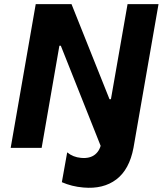

<svg xmlns="http://www.w3.org/2000/svg" viewBox="-20 -720 792 935"><path d="M154 -700H328.2L513.2 -237H520.2L601.2 -700H752L630 0H474L276.2 -497.2H269.2L182.8 0H32ZM386.2 193.2Q357.4 190.8 331.2 184.2Q305 177.6 281.2 167.2L307.2 22Q335.4 45.4 374.4 48.8Q418.2 53 443.7 31.8Q469.2 10.6 474 -29L466.8 -46.2L499.4 -60L630 0Q610 105.6 546.6 153.7Q483.2 201.8 386.2 193.2Z"/></svg>

Font: Fixel Italic Variable Display Thin
Style: Italic
Weight: 100
Italic angle: -10°
Designer: AlfaBravo + MacPaw
Foundry: Kyrylo Tkachov, Marchela Mozhyna, Serhii Makarenko, Maria Weinstein, Zakhar Kryvoshyya
Version: Version 1.210;Glyphs 3.2 (3217)